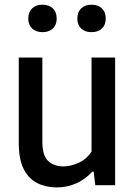

<svg xmlns="http://www.w3.org/2000/svg" viewBox="-20 -789 575 818"><path d="M222.5 9.5Q176 9.5 139.2 -8.8Q102.5 -27 81.2 -68.2Q60 -109.5 60 -179.5V-544H160.5V-185Q160.5 -125.5 185.5 -102.8Q210.5 -80 250.5 -80Q279 -80 313 -94.5Q347 -109 370 -143V-544H470.5V0H386L379 -58H373.5Q343 -24.5 304.2 -7.5Q265.5 9.5 222.5 9.5ZM370 -652Q342 -652 325.8 -667.5Q309.5 -683 309.5 -710Q309.5 -737.5 325.8 -753.2Q342 -769 370 -769Q398 -769 414.2 -753.2Q430.5 -737.5 430.5 -710Q430.5 -683 414.2 -667.5Q398 -652 370 -652ZM161 -652Q133 -652 116.8 -667.5Q100.5 -683 100.5 -710Q100.5 -737.5 116.8 -753.2Q133 -769 161 -769Q189 -769 205.2 -753.2Q221.5 -737.5 221.5 -710Q221.5 -683 205.2 -667.5Q189 -652 161 -652Z"/></svg>

Font: Encode Sans SemiCondensed SemiCondensed Medium
Style: Regular
Weight: 500
Width: 4
Designer: Multiple Designers
Foundry: Impallari Type
Version: Version 3.000; ttfautohint (v1.8.3) -l 8 -r 50 -G 200 -x 14 